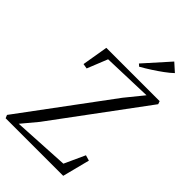

<svg xmlns="http://www.w3.org/2000/svg" viewBox="-292 -1079 1179 1179"><g transform="rotate(45 298.0 -489.0)"><path d="M1.5 0 -7 -20.5 420 -596.5 513.5 -711.5 190.5 -701 137 -568 104.5 -573.5 133 -743H596L603 -723.5L166 -133L82.5 -33L449.5 -53.5L511 -188L547 -177.5L501.5 0ZM357.5 -803.5 342.5 -816.5 487.5 -978.5 540.5 -931Q519 -910.5 489 -888.5Q459 -866.5 425 -844.5Q391 -822.5 357.5 -803.5Z"/></g></svg>

Font: Merriweather 120pt Light
Style: Italic
Weight: 300
Italic angle: -7.8°
Version: Version 2.101